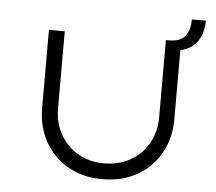

<svg xmlns="http://www.w3.org/2000/svg" viewBox="-56 -873 1059 942"><g transform="rotate(5 474.0 -402.5)"><path d="M481 7Q384 7 311.5 -35Q239 -77 198 -150Q157 -223 157 -317V-700H235V-321Q235 -248 267.5 -191.5Q300 -135 356 -103Q412 -71 481 -71Q555 -71 612 -103Q669 -135 701 -191.5Q733 -248 733 -321V-700H748Q804 -700 827.5 -729.5Q851 -759 851 -812H920Q920 -765 903.5 -730Q887 -695 854.5 -675Q822 -655 776 -654L808 -686V-316Q808 -223 767 -150Q726 -77 652.5 -35Q579 7 481 7Z"/></g></svg>

Font: Lexend Peta Light
Style: Regular
Weight: 300
Version: Version 1.007